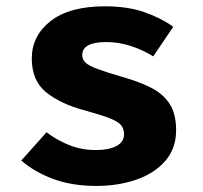

<svg xmlns="http://www.w3.org/2000/svg" viewBox="-20 -583 655 620"><path d="M290.3 -98.5Q330.8 -98.5 355.6 -111.3Q380.5 -124.1 380.5 -149.7Q380.5 -167.2 370.8 -179Q361 -190.8 333.3 -201.5Q305.6 -212.3 251.3 -227.2Q176.4 -247.2 129.5 -284.6Q82.6 -322.1 82.6 -394.4Q82.6 -467.2 143.3 -514.9Q204.1 -562.6 319 -562.6Q391.8 -562.6 445.9 -543.8Q500 -525.1 539.5 -496.4L474.9 -401Q441 -422.1 402.1 -434.6Q363.1 -447.2 323.6 -447.2Q245.6 -447.2 245.6 -405.1Q245.6 -391.3 255.6 -381.3Q265.6 -371.3 293.3 -360.8Q321 -350.3 374.4 -334.9Q427.2 -320 466.4 -300.5Q505.6 -281 527.2 -248.5Q548.7 -215.9 548.7 -162.6Q548.7 -103.1 513.3 -62.8Q477.9 -22.6 419.5 -2.6Q361 17.4 291.3 17.4Q212.3 17.4 151.8 -5.1Q91.3 -27.7 48.7 -64.6L130.3 -155.9Q162.1 -131.3 202.3 -114.9Q242.6 -98.5 290.3 -98.5Z"/></svg>

Font: FiraCode Nerd Font Mono
Style: Bold
Weight: 700
Monospace: yes
Designer: Carrois Corporate, Edenspiekermann AG, Nikita Prokopov
Foundry: Carrois Corporate, Edenspiekermann AG, Nikita Prokopov
Version: Version 6.002;Nerd Fonts 3.3.0